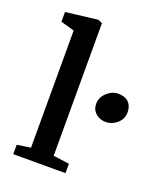

<svg xmlns="http://www.w3.org/2000/svg" viewBox="-145 -888 827 981"><g transform="rotate(20 268.5 -397.0)"><path d="M242 -784V-63L329 -51V0H45V-51L119 -62V-699L45 -720V-773L219 -794ZM521 -401Q521 -364 493.5 -340Q466 -316 431 -316Q400 -316 377.5 -335.5Q355 -355 355 -387Q355 -422 383 -448Q411 -474 444 -474Q482 -474 501.5 -454Q521 -434 521 -401Z"/></g></svg>

Font: Martel
Style: Bold
Weight: 700
Designer: Dan Reynolds
Foundry: Dan Reynolds
Version: Version 1.001; ttfautohint (v1.1) -l 5 -r 5 -G 72 -x 0 -D la